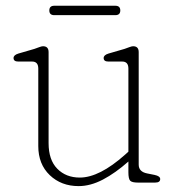

<svg xmlns="http://www.w3.org/2000/svg" viewBox="-20 -620 606 652"><path d="M110 -124V-387Q110 -411 89 -411H42Q26 -411 26 -423Q26 -433 42 -438L97 -454Q104.5 -456.5 113 -459.8Q121.5 -463 126 -463Q145 -463 145 -443V-134Q145 -77 174.5 -47Q204 -17 251 -17Q317.5 -17 405 -95L416 -105V-387Q416 -411 395 -411H348Q332 -411 332 -423Q332 -433 348 -438L403 -454Q410.5 -456.5 419 -459.8Q427.5 -463 432 -463Q451 -463 451 -443V-61Q451 -36.5 480 -31L505 -26Q524 -22 524 -12Q524 0 507 0H448Q428.5 0 422.2 -6.2Q416 -12.5 416 -35V-71.5Q372 -32.5 329.5 -10.2Q287 12 247 12Q188 12 149 -25.2Q110 -62.5 110 -124ZM147.5 -584.5Q147.5 -600.5 164.5 -600.5H371.5Q388.5 -600.5 388.5 -584.5Q388.5 -568.5 371.5 -568.5H164.5Q147.5 -568.5 147.5 -584.5Z"/></svg>

Font: Fraunces 9pt S100 Thin
Style: Regular
Weight: 100
Version: Version 1.000; ttfautohint (v1.8.3)